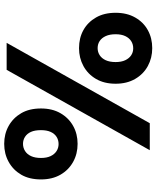

<svg xmlns="http://www.w3.org/2000/svg" viewBox="67 -820 764 939"><g transform="rotate(-90 449.5 -350.0)"><path d="M185 0 578 -700H710L317 0ZM684 12Q636 12 596.5 -9.5Q557 -31 533.5 -71.5Q510 -112 510 -167Q510 -223 533.5 -263Q557 -303 596.5 -324.5Q636 -346 684 -346Q734 -346 772.5 -324.5Q811 -303 834 -263Q857 -223 857 -167Q857 -112 834 -71.5Q811 -31 772 -9.5Q733 12 684 12ZM683 -81Q703 -81 718.5 -91Q734 -101 743 -120Q752 -139 752 -167Q752 -196 743 -215.5Q734 -235 719 -245Q704 -255 684 -255Q665 -255 649.5 -245Q634 -235 625 -215.5Q616 -196 616 -167Q616 -139 625 -120Q634 -101 649 -91Q664 -81 683 -81ZM216 -353Q167 -353 127.5 -375Q88 -397 65 -437Q42 -477 42 -532Q42 -589 65 -628.5Q88 -668 127.5 -690Q167 -712 216 -712Q265 -712 304 -690Q343 -668 366 -628.5Q389 -589 389 -532Q389 -477 366 -437Q343 -397 304 -375Q265 -353 216 -353ZM215 -446Q235 -446 250.5 -456Q266 -466 274.5 -485Q283 -504 283 -532Q283 -562 274.5 -581Q266 -600 250.5 -610Q235 -620 216 -620Q197 -620 181 -610Q165 -600 156 -580.5Q147 -561 147 -532Q147 -504 156 -485Q165 -466 180.5 -456Q196 -446 215 -446Z"/></g></svg>

Font: DM Sans 16pt
Style: Bold
Weight: 700
Version: Version 4.004;gftools[0.9.30]